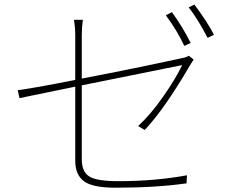

<svg xmlns="http://www.w3.org/2000/svg" viewBox="-20 -829 1040 861"><path d="M835 -636.7 806.6 -623Q775.4 -690.4 723.6 -760.7L751 -774.4Q797.9 -710 835 -636.7ZM346.7 -670.9V-476.6Q581.1 -521.5 792 -567.4Q817.4 -572.3 827.1 -579.1L848.6 -561.5Q845.7 -558.6 832 -536.1Q716.8 -338.9 628.9 -246.1L599.6 -263.7Q657.2 -317.4 712.9 -397.5Q768.6 -477.5 796.9 -537.1Q554.7 -488.3 346.7 -446.3V-115.2Q346.7 -58.6 380.4 -37.6Q414.1 -16.6 509.8 -16.6Q676.8 -16.6 818.4 -43L816.4 -6.8Q679.7 12.7 498 12.7Q394.5 12.7 356 -16.6Q317.4 -45.9 317.4 -108.4V-440.4Q275.4 -431.6 215.3 -419.4Q155.3 -407.2 120.1 -399.9Q85 -392.6 67.4 -388.7L59.6 -424.8Q121.1 -431.6 317.4 -470.7V-670.9Q317.4 -706.1 311.5 -740.2H351.6Q346.7 -705.1 346.7 -670.9ZM826.2 -795.9 851.6 -808.6Q910.2 -730.5 939.5 -672.9L911.1 -659.2Q866.2 -745.1 826.2 -795.9Z"/></svg>

Font: GenEi Gothic M ExtraLight
Style: Regular
Weight: 200
Designer: o_tamon (Modified); [Source Han Sans]
Ryoko NISHIZUKA  (kana & ideographs); Paul D. Hunt (Latin, Greek & Cyrillic); Wenl
Version: Version 1.1a;Original Version 1.004